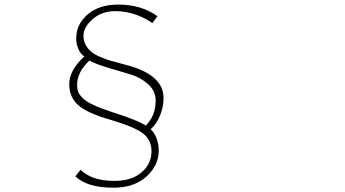

<svg xmlns="http://www.w3.org/2000/svg" viewBox="-20 -788 1540 857"><path d="M682.6 -715.8 660.2 -684.6Q635.7 -704.1 590.3 -721.2Q544.9 -738.3 493.2 -738.3Q434.6 -738.3 393.6 -702.6Q352.5 -667 352.5 -627.9Q352.5 -605.5 362.8 -586.9Q373 -568.4 388.2 -556.2Q403.3 -543.9 429.2 -533.2Q455.1 -522.5 476.6 -516.1Q498 -509.8 532.2 -501Q710 -458 710 -350.6Q710 -310.5 694.3 -272.5Q678.7 -234.4 652.3 -210.9Q668 -198.2 678.2 -171.9Q688.5 -145.5 688.5 -116.2Q688.5 -49.8 633.8 0Q579.1 49.8 485.4 49.8Q369.1 49.8 316.4 -1L339.8 -30.3Q389.6 19.5 491.2 19.5Q567.4 19.5 611.8 -18.6Q656.2 -56.6 656.2 -112.3Q656.2 -162.1 619.6 -191.4Q583 -220.7 474.6 -252.9Q371.1 -282.2 330.1 -317.9Q289.1 -353.5 289.1 -412.1Q289.1 -474.6 356.4 -536.1Q337.9 -547.9 328.6 -572.3Q319.3 -596.7 320.3 -618.2Q320.3 -678.7 370.6 -723.1Q420.9 -767.6 508.8 -767.6Q610.4 -767.6 682.6 -715.8ZM378.9 -517.6Q324.2 -465.8 324.2 -410.2Q324.2 -391.6 328.1 -379.9Q332 -368.2 347.2 -352.1Q362.3 -335.9 396.5 -319.8Q430.7 -303.7 485.4 -286.1Q595.7 -251 630.9 -227.5Q674.8 -271.5 674.8 -338.9Q674.8 -382.8 640.1 -413.1Q605.5 -443.4 562 -456.1Q518.6 -468.8 461.9 -485.8Q405.3 -502.9 378.9 -517.6Z"/></svg>

Font: Bpmf Zihi Sans ExtraLight
Style: ExtraLight
Weight: 250
Foundry: But Ko
Version: Version 1.320